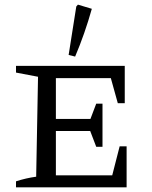

<svg xmlns="http://www.w3.org/2000/svg" viewBox="-20 -808 655 828"><path d="M496 -177H526V0H49V-26Q92 -40 136 -46L144 -477L49 -495V-524H518V-363H488L458 -471H221V-295H370L395 -361H422V-175H395L369 -243H221V-52H464ZM304 -564 276 -571 309 -780 316 -788 376 -770Q346 -663 304 -564Z"/></svg>

Font: Piazzolla SC
Style: Regular
Weight: 400
Designer: Juan Pablo del Peral
Foundry: Huerta Tipografica
Version: Version 1.330